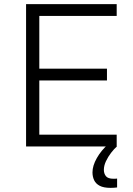

<svg xmlns="http://www.w3.org/2000/svg" viewBox="-20 -708 641 928"><path d="M106 0V-688H544V-631H170V-376H497V-319H170V-57H544V0ZM514 200Q481 200 462 190Q443 180 435 163Q427 146 427 125Q427 93 448 56Q469 19 502 -10L545 0Q532 11 517 30.5Q502 50 492 71.5Q482 93 482 113Q482 131 492 143.5Q502 156 529 156Q532 156 536 156Q540 156 546 155V198Q537 199 530 199.5Q523 200 514 200Z"/></svg>

Font: Saira Thin Light
Style: Regular
Weight: 300
Version: Version 1.101